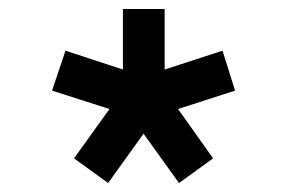

<svg xmlns="http://www.w3.org/2000/svg" viewBox="-20 -560 640 428"><path d="M254 -540V-405L126 -447L96 -358L224 -317L145 -207L221 -152L300 -262L379 -152L455 -207L377 -317L504 -358L476 -447L347 -405V-540Z"/></svg>

Font: Kode Mono Medium
Style: Regular
Weight: 500
Monospace: yes
Designer: Isa Ozler
Foundry: Kadena LLC
Version: Version 1.206;gftools[0.9.28]